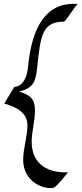

<svg xmlns="http://www.w3.org/2000/svg" viewBox="-20 -853 424 994"><path d="M384 -832C376 -833 368 -833 360 -833C201 -833 142 -684 125 -506C115 -400 54 -403 54 -403L2 -317C75 -297 122 -263 122 -206C122 -145 100 -87 100 -25C100 86 203 130 258 119C272 116 332 39 332 39C237 43 144 5 144 -120C144 -173 161 -224 161 -281C161 -339 139 -361 78 -379C186 -403 162 -466 186 -613C200 -697 226 -741 311 -741C321 -741 374 -833 384 -832Z"/></svg>

Font: Quintessential
Style: Regular
Weight: 400
Designer: Astigmatic (AOETI)
Foundry: Astigmatic (AOETI)
Version: Version 1.000